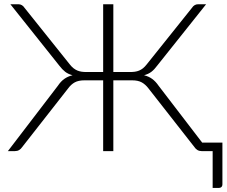

<svg xmlns="http://www.w3.org/2000/svg" viewBox="-20 -728 1096 925"><path d="M1051.5 -41V161Q1051.5 168.5 1046.8 173Q1042 177.5 1034 177.5H1004.5V0H951.5Q940 0 931.2 -5.2Q922.5 -10.5 917 -19L695 -302.5Q680.5 -321.5 662.8 -331.2Q645 -341 616.5 -341H526V0H477V-341H387Q358 -341 340.2 -331.2Q322.5 -321.5 308.5 -302.5L86.5 -19Q81 -10.5 72.2 -5.2Q63.5 0 52 0H18L259 -315Q273 -336 290 -348Q307 -360 329.5 -365.5Q308.5 -371 294 -382.2Q279.5 -393.5 265.5 -412L30 -707.5H69.5Q78 -707.5 85.5 -703Q93 -698.5 98 -690.5L316 -418Q325 -406.5 334.2 -399.2Q343.5 -392 353.2 -388Q363 -384 373.5 -382.5Q384 -381 396.5 -381H477V-707.5H526V-381H606.5Q619 -381 629.8 -382.5Q640.5 -384 650.2 -388Q660 -392 669 -399.2Q678 -406.5 687 -418L905 -690.5Q910 -698.5 917.5 -703Q925 -707.5 934 -707.5H973L737.5 -412Q724 -393.5 709.5 -382.2Q695 -371 674 -365.5Q696.5 -360 713.2 -347.8Q730 -335.5 744 -315L954 -41Z"/></svg>

Font: Lato 2
Style: Regular
Weight: 300
Designer: Lukasz Dziedzic with Adam Twardoch and Botio Nikoltchev
Foundry: tyPoland Lukasz Dziedzic
Version: Version 2.015; 2015-08-06; http://www.latofonts.com/